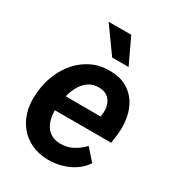

<svg xmlns="http://www.w3.org/2000/svg" viewBox="-182 -857 887 974"><g transform="rotate(30 261.0 -370.0)"><path d="M247.6 9.8Q193.4 8.8 150.9 -11.2Q108.4 -31.2 80.1 -65.9Q51.8 -100.6 38.8 -146.5Q25.9 -192.4 29.8 -244.6L31.7 -264.6Q37.1 -318.8 57.9 -368.4Q78.6 -418 113.5 -456.8Q148.4 -495.6 196 -517.6Q243.7 -539.6 301.8 -538.1Q356.9 -537.1 395.5 -515.4Q434.1 -493.7 457.3 -457.3Q480.5 -420.9 488.8 -375Q497.1 -329.1 491.7 -279.3L484.4 -225.1H82L96.2 -314L371.1 -313.5L373 -324.7Q377.4 -353.5 370.4 -378.9Q363.3 -404.3 344.5 -420.2Q325.7 -436 293.9 -437Q258.8 -438 234.4 -422.1Q210 -406.2 194.1 -380.4Q178.2 -354.5 169.4 -324Q160.6 -293.5 157.2 -264.6L155.3 -245.1Q152.8 -217.8 157 -190.9Q161.1 -164.1 173.1 -142.1Q185.1 -120.1 206.5 -106.4Q228 -92.8 259.8 -91.8Q299.8 -90.8 333.3 -108.2Q366.7 -125.5 394 -153.8L453.1 -86.9Q430.7 -53.7 397.5 -32Q364.3 -10.3 325.4 0Q286.6 10.3 247.6 9.8ZM298.8 -750.5 368.7 -602.1H272.5L166.5 -750Z"/></g></svg>

Font: Roboto SemiBold
Style: Italic
Weight: 600
Designer: Christian Robertson
Foundry: Google
Version: Version 3.009; 2024